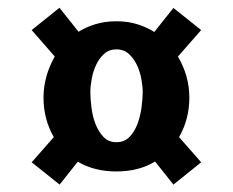

<svg xmlns="http://www.w3.org/2000/svg" viewBox="-20 -508 606 500"><path d="M134.8 -487.8 184.6 -425.3Q205.1 -438 229.5 -445.3Q253.9 -452.6 283.2 -452.6Q312.5 -452.6 336.9 -445.1Q361.3 -437.5 381.8 -424.8L431.6 -487.3L503.9 -429.7L443.4 -360.8Q473.1 -310.1 473.1 -253.9Q473.1 -197.8 446.3 -150.9L503.9 -85.4L431.6 -27.3L383.8 -87.4Q341.8 -61.5 282.7 -61.5Q253.4 -61.5 228.3 -68.1Q203.1 -74.7 182.6 -86.9L135.3 -27.3L62.5 -85.4L120.1 -150.9Q93.3 -197.8 93.3 -253.9Q93.3 -281.7 100.8 -308.8Q108.4 -335.9 122.6 -360.8L62.5 -429.7ZM283.2 -379.4Q263.7 -379.4 250.7 -367.4Q237.8 -355.5 230 -338.4Q222.2 -321.3 218.8 -302.2Q215.3 -283.2 215.3 -268.6Q215.3 -250 218.3 -227.1Q221.2 -204.1 229 -184.3Q236.8 -164.6 249.8 -151.1Q262.7 -137.7 283.2 -137.7Q303.7 -137.7 316.9 -151.1Q330.1 -164.6 337.6 -184.3Q345.2 -204.1 348.4 -227.1Q351.6 -250 351.6 -268.6Q351.6 -283.2 348.1 -302.2Q344.7 -321.3 336.7 -338.4Q328.6 -355.5 315.7 -367.4Q302.7 -379.4 283.2 -379.4Z"/></svg>

Font: Parastoo FD
Style: Bold-FD
Weight: 700
Foundry: Saber Rastikerdar (saber.rastikerdar@gmail.com)
Version: Version 2.0.1